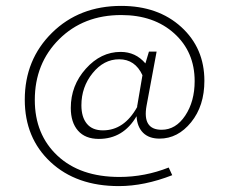

<svg xmlns="http://www.w3.org/2000/svg" viewBox="-20 -553 777 651"><path d="M511 -378 477 -195Q462 -113 528 -113Q576 -113 608 -161Q640 -209 640 -278Q640 -377 571 -439.5Q502 -502 391 -502Q263 -502 180.5 -420Q98 -338 98 -214Q98 -97 175 -25Q252 47 385 47Q471 47 552 15L564 41Q469 78 383 78Q239 78 151.5 -3.5Q64 -85 64 -215Q64 -351 156.5 -442Q249 -533 391 -533Q516 -533 594.5 -461.5Q673 -390 673 -279Q673 -194 628 -138.5Q583 -83 521 -83Q485 -83 465 -103Q445 -123 443 -159Q398 -82 315 -82Q269 -82 244.5 -110Q220 -138 220 -187Q220 -263 271 -320Q322 -377 389 -377Q440 -377 473 -338L485 -378ZM329 -111Q401 -111 445 -190Q445 -195 446 -198L463 -298Q438 -352 384 -352Q332 -352 294 -305Q256 -258 256 -196Q256 -156 274.5 -133.5Q293 -111 329 -111Z"/></svg>

Font: EauTestSC Light
Style: Regular
Weight: 300
Designer: Christian Thalmann (Catharsis Fonts)
Version: Version 0.001;PS 000.001;hotconv 1.0.88;makeotf.lib2.5.64775